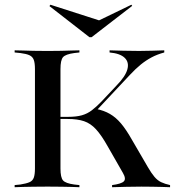

<svg xmlns="http://www.w3.org/2000/svg" viewBox="-20 -781 733 801"><path d="M169.4 -2.4Q142.7 -2.4 119.4 -2Q96 -1.6 76.2 -1.2Q56.5 -0.8 41.1 0V-8.9L65.3 -11.3Q90.3 -15.3 103.2 -21Q116.1 -26.6 121 -39.9Q125.8 -53.2 125.8 -78.2V-492.7Q125.8 -517.7 121 -531Q116.1 -544.4 103.2 -550.4Q90.3 -556.5 65.3 -559.7L41.1 -562.1V-571Q56.5 -571 76.2 -570.2Q96 -569.4 119.4 -569Q142.7 -568.5 169.4 -568.5H178.2H187.9Q213.7 -568.5 236.3 -569Q258.9 -569.4 277.8 -570.2Q296.8 -571 311.3 -571V-562.1L289.5 -559.7Q254 -554.8 243.1 -542.7Q232.3 -530.6 232.3 -492.7V-78.2Q232.3 -40.3 243.1 -28.2Q254 -16.1 289.5 -11.3L311.3 -8.9V0Q296.8 -0.8 277.8 -1.2Q258.9 -1.6 236.3 -2Q213.7 -2.4 187.9 -2.4H178.2ZM447.6 0V-8.9Q485.5 -13.7 496.4 -24.2Q507.3 -34.7 492.7 -59.7L429 -171Q403.2 -216.9 380.6 -241.5Q358.1 -266.1 330.6 -275.4Q303.2 -284.7 262.1 -284.7H224.2V-293.5H262.9Q298.4 -293.5 321.4 -300Q344.4 -306.5 363.3 -321Q382.3 -335.5 404 -358.1L466.9 -425Q503.2 -462.1 511.3 -491.5Q519.4 -521 500.4 -539.5Q481.5 -558.1 437.1 -562.1V-571Q461.3 -570.2 493.5 -569.4Q525.8 -568.5 560.5 -568.5Q590.3 -568.5 614.5 -569.4Q638.7 -570.2 665.3 -571V-562.1Q635.5 -554 612.1 -541.5Q588.7 -529 567.3 -511.7Q546 -494.4 521.8 -468.5L378.2 -315.3L380.6 -326.6Q413.7 -320.2 438.7 -305.6Q463.7 -291.1 485.1 -265.7Q506.5 -240.3 530.6 -197.6L596.8 -83.9Q611.3 -58.9 624.2 -43.5Q637.1 -28.2 652.4 -21Q667.7 -13.7 689.5 -8.9V0Q672.6 -0.8 654 -1.2Q635.5 -1.6 614.9 -2Q594.4 -2.4 570.2 -2.4Q535.5 -2.4 506.9 -1.6Q478.2 -0.8 447.6 0ZM528.2 -761.3 531.5 -756.5 362.1 -625.8H353.2L186.3 -755.6L190.3 -761.3L413.7 -689.5L361.3 -680.6Z"/></svg>

Font: Playfair 144pt SemiExpanded SemiBold
Style: Regular
Weight: 600
Width: 6
Designer: Claus Eggers Sørensen
Foundry: Claus Eggers Sørensen
Version: Version 2.203